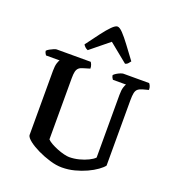

<svg xmlns="http://www.w3.org/2000/svg" viewBox="-169 -1108 1124 1238"><g transform="rotate(20 393.0 -488.5)"><path d="M396 0Q357 0 312.5 -13.5Q268 -27 227.5 -46.5Q187 -66 160 -87Q133 -108 130 -124V-566Q130 -600 136.5 -620Q143 -640 148 -644H54Q51 -649 47 -655.5Q43 -662 42 -672Q48 -679 60.5 -686Q73 -693 86 -698.5Q99 -704 105 -704H339Q343 -699 347.5 -688Q352 -677 352 -662L309 -649Q289 -644 278.5 -634.5Q268 -625 264 -608.5Q260 -592 260 -563V-143Q270 -132 290.5 -120.5Q311 -109 335 -99.5Q359 -90 381.5 -84.5Q404 -79 418 -79Q451 -79 484.5 -87.5Q518 -96 545.5 -109.5Q573 -123 586 -137V-566Q586 -601 592.5 -620.5Q599 -640 603 -644H513Q509 -649 505.5 -656Q502 -663 501 -672Q507 -679 519 -686.5Q531 -694 544 -699Q557 -704 563 -704H740Q745 -698 749.5 -688Q754 -678 754 -662L713 -651Q693 -645 682.5 -636Q672 -627 668 -609Q664 -591 664 -557V-110Q653 -95 626 -75.5Q599 -56 562 -39Q525 -22 482.5 -11Q440 0 396 0ZM295 -768Q284 -772 275.5 -780Q267 -788 263 -796Q302 -849 332.5 -889.5Q363 -930 386.5 -953.5Q410 -977 424 -977Q439 -977 462 -953Q485 -929 515.5 -888Q546 -847 584 -796Q580 -791 572 -781Q564 -771 551 -768L423 -872Z"/></g></svg>

Font: Texturina 12pt SemiBold
Style: Regular
Weight: 600
Designer: Guillermo Torres Carreño
Foundry: Omnibus-Type
Version: Version 1.002